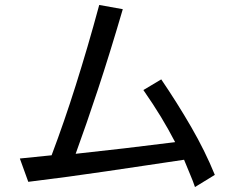

<svg xmlns="http://www.w3.org/2000/svg" viewBox="-20 -719 960 774"><path d="M475 -682Q422 -501 375 -359Q328 -217 285 -99Q379 -109 481 -121Q583 -133 686 -146Q659 -198 629 -247.5Q599 -297 558 -356L630 -399Q694 -305 750.5 -207.5Q807 -110 846 -14L766 35Q758 11 747 -14.5Q736 -40 722 -75Q642 -63 564 -51.5Q486 -40 409 -28.5Q332 -17 253.5 -6.5Q175 4 94 14L60 -80L188 -93Q214 -162 238 -231.5Q262 -301 285.5 -375.5Q309 -450 332.5 -530Q356 -610 380 -699Z"/></svg>

Font: BM YEONSUNG
Style: Regular
Weight: 400
Designer: Bongjin Kim; Myungsoo Han; Jaehyun Keum; Jihee Min; Dokyung Lee; Chorong Kim; Jooyeon Kang; Sang-a Kim;
Foundry: Sandoll Communications Inc.
Version: Version 1.000;PS 1;hotconv 16.6.51;makeotf.lib2.5.65220